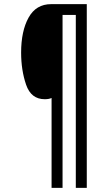

<svg xmlns="http://www.w3.org/2000/svg" viewBox="-20 -780 488 927"><path d="M282 127V-708H346V127H399V-760H227Q154 -760 118 -695Q82 -630 82 -526Q82 -441 106 -371Q130 -301 196 -301Q217 -301 229 -307V127Z"/></svg>

Font: Noto Sans Display Condensed
Style: Italic
Weight: 400
Width: 3
Designer: Monotype Design team
Foundry: Monotype Imaging Inc.
Version: 1.000